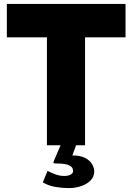

<svg xmlns="http://www.w3.org/2000/svg" viewBox="-20 -743 677 982"><path d="M15 -552V-723H622V-552H415V0H220V-552ZM462 134Q462 160 444 179Q426 198 396.2 208.5Q366.5 219 332 219Q297 219 262.8 213Q228.5 207 199 190L223 131Q241 140.5 263.8 148.8Q286.5 157 308 157Q328.5 157 341.2 150Q354 143 354 131Q354 113 334.8 103Q315.5 93 265 93Q257.5 93 254.5 91Q251.5 89 255 81L292 -5H371L350 52Q391 52 415.5 64.8Q440 77.5 451 96.5Q462 115.5 462 134Z"/></svg>

Font: Public Sans Black
Style: Regular
Weight: 900
Designer: The Public Sans Project Authors: Dan O. Williams and USWDS (Libre Franklin designed by Pablo Impallari and Rodrigo Fuenz
Version: Version 1.007